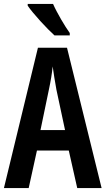

<svg xmlns="http://www.w3.org/2000/svg" viewBox="-20 -957 537 977"><path d="M250 -937H121V-928C147 -889 221 -809 257 -777H335V-789C311 -822 269 -893 250 -937ZM373 0H497L321 -714H173L0 0H126L168 -191H330ZM267 -501 311 -295H186L229 -502C238 -544 245 -586 248 -619C253 -585 259 -544 267 -501Z"/></svg>

Font: Noto Sans Arabic UI XCn SmBd
Style: Regular
Weight: 600
Width: 2
Designer: Monotype Design Team, Nadine Chahine and Nizar Qandah
Foundry: Monotype Imaging Inc.
Version: Version 2.010